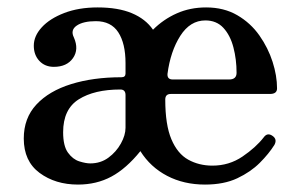

<svg xmlns="http://www.w3.org/2000/svg" viewBox="-20 -485 804 517"><path d="M190 12Q129 12 86.5 -19.5Q44 -51 44 -112Q44 -167 78 -203.5Q112 -240 171.5 -258.5Q231 -277 307 -277Q318 -277 318 -287V-315Q318 -368 298.5 -398Q279 -428 238 -428Q204 -428 186.5 -416Q169 -404 179 -384Q193 -352 176.5 -328.5Q160 -305 125 -305Q101 -305 86 -321Q71 -337 71 -362Q71 -388 92.5 -411.5Q114 -435 153 -450Q192 -465 243 -465Q298 -465 335 -449.5Q372 -434 392 -405Q420 -433 456 -449Q492 -465 535 -465Q583 -465 619 -444Q655 -423 678.5 -389.5Q702 -356 714 -318.5Q726 -281 726 -247Q726 -232 707 -232H440Q425 -232 425 -217Q425 -149 441.5 -110Q458 -71 487 -55Q516 -39 552 -39Q597 -39 633 -63.5Q669 -88 690 -115Q700 -129 714 -119Q727 -110 719 -95Q704 -71 679.5 -46.5Q655 -22 619 -5Q583 12 532 12Q475 12 430 -11.5Q385 -35 358 -78Q320 -31 280 -9.5Q240 12 190 12ZM223 -45Q251 -45 272 -60.5Q293 -76 305.5 -98.5Q318 -121 318 -141V-229Q318 -244 304 -244Q234 -244 192 -217.5Q150 -191 150 -129Q150 -92 163 -74Q176 -56 193.5 -50.5Q211 -45 223 -45ZM445 -271H597Q617 -271 617 -289Q617 -325 608.5 -357.5Q600 -390 581.5 -410Q563 -430 533 -430Q492 -430 465.5 -388.5Q439 -347 431 -286Q430 -271 445 -271Z"/></svg>

Font: Zen Old Mincho SemiBold
Style: Regular
Weight: 600
Version: Version 1.500